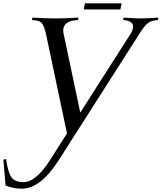

<svg xmlns="http://www.w3.org/2000/svg" viewBox="-71 -838 969 1151"><path d="M762.7 -632.3 281.2 122.1Q171.9 293 60.5 293Q6.8 293 -37.6 273.9Q-46.4 164.6 -50.8 119.6L-34.7 114.7Q-23.4 195.8 -2.2 224.9Q19 253.9 68.8 253.9Q144.5 253.9 228.5 122.1L330.6 -38.1L205.1 -632.3Q194.3 -677.7 182.6 -695.3Q170.9 -712.9 141.1 -715.8L120.6 -717.8L123.5 -732.4Q204.6 -727.5 260.3 -727.5Q316.9 -727.5 399.4 -732.4L396.5 -717.8L375 -715.8Q346.2 -712.9 327.1 -697.8Q308.1 -682.6 308.1 -655.8Q308.1 -644.5 311 -632.3L410.2 -163.1L710 -632.3Q727.1 -658.7 727.1 -678.2Q727.1 -693.8 714.4 -703.9Q701.7 -713.9 680.7 -716.3L667.5 -717.8L670.4 -732.4Q744.1 -727.5 773.4 -727.5Q803.2 -727.5 878.4 -732.4L875.5 -717.8L861.3 -716.3Q829.6 -712.9 809.8 -694.8Q790 -676.8 762.7 -632.3ZM658.2 -817.9 650.4 -781.2H430.7L438.5 -817.9Z"/></svg>

Font: Flanker
Style: Italic
Weight: 400
Italic angle: -12°
Designer: Flanker
Version: Version 2.027